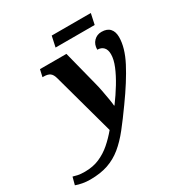

<svg xmlns="http://www.w3.org/2000/svg" viewBox="-376 -839 1170 1233"><g transform="rotate(-30 209.0 -222.5)"><path d="M-64 240Q-92 240 -119.5 235Q-147 230 -168 222L-153 166Q-141 170 -120 174.5Q-99 179 -68 179Q-7 179 41 158Q89 137 128.5 102.5Q168 68 203 26L78 -430Q70 -460 54 -471.5Q38 -483 9 -483H-1L11 -536H207L273 -277Q280 -251 287 -214.5Q294 -178 299.5 -145Q305 -112 306 -95H309Q349 -149 381.5 -202.5Q414 -256 434 -304.5Q454 -353 454 -391Q454 -425 437.5 -442.5Q421 -460 392 -460Q392 -499 415 -522.5Q438 -546 472 -546Q513 -546 533.5 -523.5Q554 -501 554 -461Q554 -383 503.5 -286Q453 -189 365 -67Q311 9 265.5 66.5Q220 124 173 162.5Q126 201 69.5 220.5Q13 240 -64 240ZM167 -606 184 -685H474L457 -606Z"/></g></svg>

Font: Noto Serif
Style: Bold Italic
Weight: 700
Italic angle: -12°
Designer: Monotype Design Team
Foundry: Monotype Imaging Inc.
Version: Version 2.013